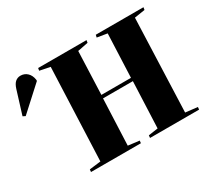

<svg xmlns="http://www.w3.org/2000/svg" viewBox="-324 -974 1300 1203"><g transform="rotate(-30 326.5 -372.0)"><path d="M531 -362H315L301 -28L382 -18L380 0H19L21 -18L103 -28L130 -697L55 -712L58 -730H408L405 -712L329 -697L317 -386H531L544 -700L471 -712L475 -730H820L817 -712L741 -700L716 -28L803 -18L801 0H446L448 -18L517 -28ZM-160 -508 -178 -517 -126 -685Q-116 -717 -100 -730.5Q-84 -744 -63 -744Q-34 -744 -14 -725Q6 -706 11 -673V-664Z"/></g></svg>

Font: Literata 72pt ExtraBold
Style: Italic
Weight: 800
Italic angle: -2°
Designer: Latin by Veronika Burian and Jose Scaglione. Greek by Irene Vlachou. Cyrillic by Vera Evstafieva
Foundry: TypeTogether
Version: Version 3.002